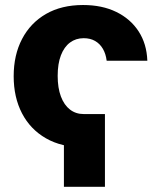

<svg xmlns="http://www.w3.org/2000/svg" viewBox="-20 -568 631 754"><path d="M392.1 -120.1V165.5H231V-120.1ZM306.6 10.3Q221.7 10.3 160.4 -24.9Q99.1 -60.1 66.4 -123Q33.7 -186 33.7 -268.6Q33.7 -352.1 66.7 -415Q99.6 -478 160.6 -513.2Q221.7 -548.3 306.2 -548.3Q380.9 -548.3 436.5 -521.2Q492.2 -494.1 524.2 -445.1Q556.2 -396 558.6 -329.6H398.9Q395.5 -356.9 383.8 -376.7Q372.1 -396.5 353.3 -407.2Q334.5 -418 308.6 -418Q277.8 -418 254.9 -400.9Q231.9 -383.8 219.2 -350.8Q206.5 -317.9 206.5 -270Q206.5 -222.7 219.2 -189Q231.9 -155.3 254.9 -137.7Q277.8 -120.1 308.6 -120.1Z"/></svg>

Font: Inter 17pt ExtraBold
Style: Regular
Weight: 800
Version: Version 4.001;git-66647c0bb